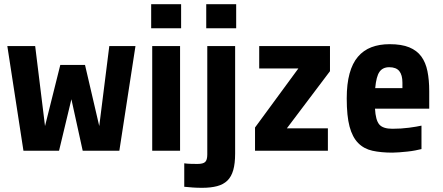

<svg xmlns="http://www.w3.org/2000/svg" viewBox="-20 -720 2115 917"><path d="M550 0H375L321 -246L262 0H92L15 -500H148L195 -118L268 -410H386L454 -118L502 -500H627Z M702 -585V-700H845V-585ZM707 0V-500H840V0Z M1103 13Q1103 61 1094 92.5Q1085 124 1066 142.5Q1047 161 1017 169Q987 177 945 177Q921 177 900.5 175.5Q880 174 860 172V60Q873 62 892 62.5Q911 63 923 63Q950 63 960 53.5Q970 44 970 18V-500H1103ZM965 -585V-700H1108V-585Z M1350 -107H1546V0H1198V-111L1405 -393H1218V-500H1556V-380Z M1771 -201Q1774 -146 1791.5 -125.5Q1809 -105 1854 -105Q1896 -105 1933.5 -110Q1971 -115 1993 -120V-8Q1981 -5 1963 -1.5Q1945 2 1925 4Q1905 6 1886.5 7.5Q1868 9 1854 9Q1800 9 1759 0Q1718 -9 1690.5 -37Q1663 -65 1649.5 -115.5Q1636 -166 1636 -250Q1636 -319 1649.5 -368.5Q1663 -418 1689.5 -449Q1716 -480 1754 -494.5Q1792 -509 1841 -509Q1898 -509 1934.5 -494Q1971 -479 1992 -450.5Q2013 -422 2021.5 -380Q2030 -338 2030 -285V-201ZM1839 -399Q1808 -399 1792.5 -377Q1777 -355 1772 -299H1902V-325Q1902 -362 1887 -380.5Q1872 -399 1839 -399Z"/></svg>

Font: Share
Style: Bold
Weight: 700
Designer: Ralph du Carrois
Version: Version 1.002